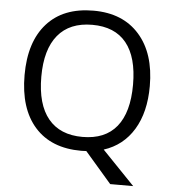

<svg xmlns="http://www.w3.org/2000/svg" viewBox="-59 -779 897 1003"><g transform="rotate(5 389.5 -277.5)"><path d="M717.8 -357.9Q717.8 -220.7 662.6 -129.9Q607.4 -39.1 506.8 -6.8L676.8 169.9H556.2L417 8.8L390.1 9.8Q232.4 9.8 146.7 -86.7Q61 -183.1 61 -358.9Q61 -533.2 147 -629.2Q232.9 -725.1 391.1 -725.1Q544.9 -725.1 631.3 -627.4Q717.8 -529.8 717.8 -357.9ZM148.9 -357.9Q148.9 -212.9 210.7 -137.9Q272.5 -63 390.1 -63Q508.8 -63 569.3 -137.7Q629.9 -212.4 629.9 -357.9Q629.9 -502 569.6 -576.4Q509.3 -650.9 391.1 -650.9Q272.5 -650.9 210.7 -575.9Q148.9 -501 148.9 -357.9Z"/></g></svg>

Font: f04114697
Style: Regular
Weight: 400
Foundry: Ascender Corporation
Version: Version 1.10